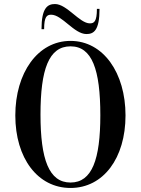

<svg xmlns="http://www.w3.org/2000/svg" viewBox="-20 -918 700 953"><path d="M330 15C493 15 603 -133 603 -345C603 -556 493 -715 330 -715C167 -715 56 -556 56 -345C56 -133 167 15 330 15ZM330 -12C223 -12 181 -127 181 -349C181 -573 222 -688 330 -688C437 -688 478 -573 478 -346C478 -127 437 -12 330 -12ZM234 -845C288 -845 348 -749 409 -749C445 -749 474 -766 474 -874H461C461 -811 447 -802 426 -802C375 -802 312 -898 253 -898C216 -898 186 -879 186 -773H199C199 -836 213 -845 234 -845Z"/></svg>

Font: Sprat Condensed Medium
Style: Regular
Weight: 500
Width: 3
Designer: Ethan Nakache
Foundry: Collletttivo
Version: Version 2.000;Glyphs 3.2 (3217)